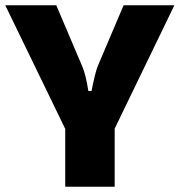

<svg xmlns="http://www.w3.org/2000/svg" viewBox="-24 -710 683 730"><path d="M412 -221V0H224V-220L-4 -690H190L289 -457Q302 -427 312 -364H324Q338 -434 347 -457L446 -690H639Z"/></svg>

Font: Ezarion Extra Bold
Style: Regular
Weight: 800
Designer: Natanael Gama
Version: Version 1.001;PS 001.001;hotconv 1.0.70;makeotf.lib2.5.58329